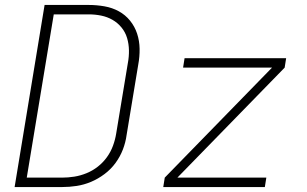

<svg xmlns="http://www.w3.org/2000/svg" viewBox="-20 -755 1240 775"><path d="M39 0 160 -735H338Q370 -735 401.5 -729.5Q433 -724 459.5 -709.5Q486 -695 505 -671.5Q524 -648 533.5 -619Q543 -590 543.5 -558Q544 -526 538 -494L491 -210Q487 -180 476 -151.5Q465 -123 446.5 -97.5Q428 -72 402 -52.5Q376 -33 347.5 -21Q319 -9 289.5 -4.5Q260 0 231 0ZM88 -38H230Q255 -38 280 -42Q305 -46 329.5 -56Q354 -66 375 -82.5Q396 -99 411.5 -120.5Q427 -142 436 -166.5Q445 -191 449 -216L496 -500Q501 -526 500.5 -552Q500 -578 493 -601.5Q486 -625 470.5 -644Q455 -663 434 -675Q413 -687 388.5 -692Q364 -697 338 -697H197ZM639 0 645 -38 1078 -482H719L725 -520H1135L1129 -482L696 -38H1055L1049 0Z"/></svg>

Font: Iosevka Aile Extralight
Style: Italic
Weight: 200
Italic angle: -9°
Designer: Belleve Invis
Foundry: Belleve Invis
Version: Version 31.1.0; ttfautohint (v1.8.4)